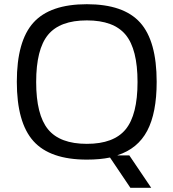

<svg xmlns="http://www.w3.org/2000/svg" viewBox="-20 -738 825 913"><path d="M539 0V1H595L699 155H600L503 11Q456 21 393 21Q218 21 139 -67Q60 -155 60 -349Q60 -543 139 -630.5Q218 -718 393 -718Q568 -718 646.5 -630.5Q725 -543 725 -349Q725 -201 680 -116Q635 -31 539 0ZM577.5 -572.5Q521 -641 393 -641Q265 -641 208.5 -572.5Q152 -504 152 -348Q152 -192 208.5 -123Q265 -54 393 -54Q521 -54 577.5 -123Q634 -192 634 -348Q634 -504 577.5 -572.5Z"/></svg>

Font: Fivo Sans Modern
Style: Regular
Weight: 400
Designer: Alexander Slobzheninov
Foundry: Alexander Slobzheninov
Version: 1.0